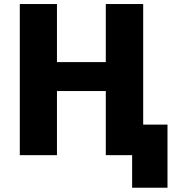

<svg xmlns="http://www.w3.org/2000/svg" viewBox="-20 -752 866 933"><path d="M494.1 -309.6H256.8V2H76.2V-732.4H256.8V-450.2H494.1V-732.4H675.8V-146.5H793.9V160.2H622.1V2H615.2H494.1Z"/></svg>

Font: Gen Shin Gothic Heavy
Style: Bold
Weight: 900
Designer: [Source Han Sans]
Ryoko NISHIZUKA  (kana & ideographs); Paul D. Hunt (Latin, Greek & Cyrillic); Wenlong ZHANG  (bopomofo
Version: Version 1.002.20150607